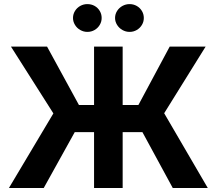

<svg xmlns="http://www.w3.org/2000/svg" viewBox="-20 -940 1083 960"><path d="M593.3 0H450.3V-707H593.3ZM246.9 -373 34.8 -707H215.3L374.7 -415H672L828.5 -707H1008.1L800.9 -373.8L1018.9 0H843.8L692.1 -279.3H353.7L198.7 0H24.6ZM345 -850Q345 -869 354.8 -885Q364.5 -901 381.1 -910.3Q397.6 -919.5 416.7 -919.5Q436.6 -919.5 452.9 -910.5Q469.2 -901.4 478.7 -885.4Q488.3 -869.4 488.3 -850Q488.3 -831.5 478.7 -815.5Q469.2 -799.5 452.9 -790Q436.6 -780.5 416.7 -780.5Q398.1 -780.5 381.3 -790Q364.5 -799.5 354.8 -815.7Q345 -831.9 345 -850ZM555.3 -850Q555.3 -869 565.3 -885Q575.3 -901 592.1 -910.3Q608.9 -919.5 627.9 -919.5Q647.4 -919.5 663.7 -910.3Q680 -901 689.6 -885Q699.1 -869 699.1 -850Q699.1 -831.5 689.6 -815.5Q680 -799.5 663.7 -790Q647.4 -780.5 627.9 -780.5Q608.9 -780.5 592.1 -790Q575.3 -799.5 565.3 -815.7Q555.3 -831.9 555.3 -850Z"/></svg>

Font: Pretendard GOV Variable
Style: Regular
Weight: 400
Designer: Base glyphs from Inter by Rasmus Andersson; Hangul glyphs from Noto Sans CJK(Source Han Sans) by Jang Soo-young and Kang
Foundry: Kil Hyung-jin
Version: Version 1.307;Glyphs 3.2 (3192)